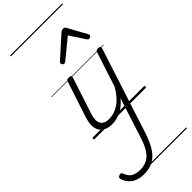

<svg xmlns="http://www.w3.org/2000/svg" viewBox="-532 -1046 1601 1601"><g transform="rotate(-45 268.5 -245.5)"><path d="M198 17Q148 17 114 -5Q80 -27 71 -71Q62 -115 83 -180L186 -494Q189 -506 195.5 -510.5Q202 -515 216 -515Q233 -515 239 -509Q245 -503 241 -491L136 -170Q122 -127 125 -96Q128 -65 149.5 -48.5Q171 -32 212 -32Q240 -32 269.5 -41Q299 -50 328 -69.5Q357 -89 384 -120Q411 -151 434 -193L532 -494Q535 -506 541.5 -510.5Q548 -515 561 -515Q580 -515 584.5 -507.5Q589 -500 585 -488L342 262Q315 344 282 396.5Q249 449 203 474.5Q157 500 89 500Q47 500 14 487Q-19 474 -41 450.5Q-63 427 -75 393Q-79 382 -77 374Q-75 366 -61 360Q-48 355 -41 357Q-34 359 -31 369Q-12 418 18 434.5Q48 451 95 451Q145 451 180.5 430.5Q216 410 241.5 368Q267 326 288 259L400 -88Q375 -57 348.5 -36.5Q322 -16 296 -4.5Q270 7 245 12Q220 17 198 17ZM273 -623Q265 -623 258 -630Q251 -637 251 -645Q251 -650 253.5 -654Q256 -658 260 -662L441 -825Q449 -832 456 -834.5Q463 -837 471 -837Q478 -837 484.5 -834Q491 -831 495 -823L585 -660Q588 -655 589.5 -651Q591 -647 591 -644Q591 -635 582 -629Q573 -623 566 -623Q560 -623 555.5 -626Q551 -629 548 -634L460 -769L295 -634Q288 -629 283.5 -626Q279 -623 273 -623ZM0 471H615V481H0ZM0 -20H615V0H0ZM0 -505H615V-500H0ZM0 -991H615V-981H0Z"/></g></svg>

Font: Playwrite IE Guides
Style: Regular
Weight: 400
Designer: Veronika Burian, José Scaglione
Foundry: TypeTogether
Version: Version 1.003